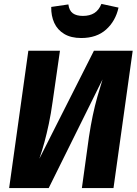

<svg xmlns="http://www.w3.org/2000/svg" viewBox="-20 -950 693 970"><path d="M454.5 -693.6H650.4L553.4 0H393.7L429.3 -257.7Q438.6 -318.8 448.9 -367.5Q459.2 -416.1 471.6 -460Q484 -503.9 498.1 -548.8L226.1 0H26.2L123.2 -693.6H282.9L246 -437.2Q237.3 -374.5 226.7 -324.5Q216.1 -274.4 204.5 -231.9Q193 -189.4 178.8 -148ZM390.4 -757.9Q338.7 -757.9 304.5 -778.5Q270.3 -799 254.1 -834.5Q237.9 -869.9 238.8 -915L325.4 -927.6Q329.5 -896.2 347.9 -882.9Q366.2 -869.6 398.9 -869.6Q433.6 -869.6 456.7 -884.2Q479.7 -898.9 492.4 -930.3L578.8 -911.6Q563.8 -843.6 516.1 -800.8Q468.3 -757.9 390.4 -757.9Z"/></svg>

Font: Fira Sans Variable
Style: Italic
Weight: 397
Italic angle: -8°
Designer: Carrois Corporate & Edenspiekermann AG
Foundry: Carrois Corporate GbR & Edenspiekermann AG
Version: Version 4.202